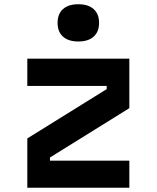

<svg xmlns="http://www.w3.org/2000/svg" viewBox="-20 -887 740 907"><path d="M109 -610H591V-376L216 -143V-128H591V0H109V-233L484 -466V-481H109ZM350 -691Q303 -691 277.5 -714Q252 -737 252 -779Q252 -821 277.5 -844Q303 -867 350 -867Q397 -867 422.5 -844Q448 -821 448 -779Q448 -737 422.5 -714Q397 -691 350 -691Z"/></svg>

Font: Martian Mono SemiExpanded SemiBold
Style: Regular
Weight: 600
Monospace: yes
Version: Version 0.930